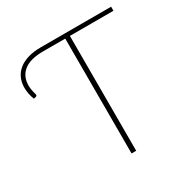

<svg xmlns="http://www.w3.org/2000/svg" viewBox="-160 -843 960 983"><g transform="rotate(-30 320.0 -351.5)"><path d="M625.5 -679H368V0H340.5V-679H210Q133 -679 95.2 -648.5Q57.5 -618 57.5 -564.5Q57.5 -551.5 60 -537.5Q62.5 -523.5 66.5 -510.5Q68 -505.5 67.5 -501.5Q67 -497.5 61.5 -496L47.5 -493Q40.5 -512 37 -529.2Q33.5 -546.5 33.5 -564.5Q33.5 -596.5 45 -622Q56.5 -647.5 79 -665.5Q101.5 -683.5 134.2 -693.2Q167 -703 210 -703H625.5Z"/></g></svg>

Font: Lato 2
Style: Regular
Weight: 200
Designer: Lukasz Dziedzic with Adam Twardoch and Botio Nikoltchev
Foundry: tyPoland Lukasz Dziedzic
Version: Version 2.015; 2015-08-06; http://www.latofonts.com/